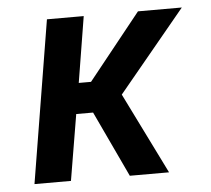

<svg xmlns="http://www.w3.org/2000/svg" viewBox="-44 -577 687 624"><g transform="rotate(-5 300.0 -265.0)"><path d="M44 0 131 -530H251L216 -315H256L428 -530H571L352 -265L483 0H355L254 -215H199L163 0Z"/></g></svg>

Font: Iosevka Curly Extended
Style: Bold Italic
Weight: 700
Width: 7
Italic angle: -9°
Monospace: yes
Designer: Belleve Invis
Foundry: Belleve Invis
Version: Version 11.1.0; ttfautohint (v1.8.3)